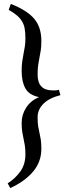

<svg xmlns="http://www.w3.org/2000/svg" viewBox="-20 -801 376 975"><path d="M287 -318Q229 -303 200 -273.5Q171 -244 171 -206Q171 -176 174 -158.5Q177 -141 180.5 -126Q184 -111 187 -93Q190 -75 190 -45Q190 21 147.5 71Q105 121 32 154L19 130Q57 106 83 70Q109 34 109 -17Q109 -45 106 -63Q103 -81 99.5 -97Q96 -113 93 -131Q90 -149 90 -178Q90 -219 113 -254.5Q136 -290 178 -308Q128 -318 109 -352Q90 -386 90 -440Q90 -469 93 -489.5Q96 -510 99.5 -528Q103 -546 106 -564Q109 -582 109 -606Q109 -634 105.5 -655Q102 -676 92 -692.5Q82 -709 65.5 -723Q49 -737 24 -751L35 -781Q117 -749 153.5 -706Q190 -663 190 -593Q190 -564 187 -545Q184 -526 180.5 -509Q177 -492 174 -472Q171 -452 171 -422Q171 -342 247 -342Q253 -342 256 -342Q259 -342 261.5 -342Q264 -342 267.5 -342.5Q271 -343 279 -345L287 -318Z"/></svg>

Font: Kalpurush
Style: Regular
Weight: 400
Designer: Md. Tanbin Islam Siyam
Foundry: Tanbin Islam Siyam
Version: Version 0.258